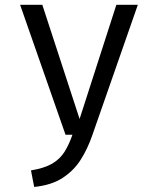

<svg xmlns="http://www.w3.org/2000/svg" viewBox="-20 -546 640 778"><path d="M538.5 -526.5 353.5 3.5Q335 57 306.8 101.5Q278.5 146 233.2 175.2Q188 204.5 118.5 211.5L105.5 144.5Q160 135.5 191.5 117Q223 98.5 241.2 69.5Q259.5 40.5 273.5 0H245.5L61.5 -526.5H151.5L302.5 -64L451.5 -526.5Z"/></svg>

Font: Fira Code Light
Style: Regular
Weight: 400
Monospace: yes
Version: Version 5.002